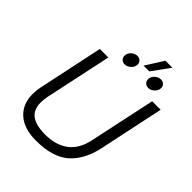

<svg xmlns="http://www.w3.org/2000/svg" viewBox="-262 -1088 1246 1246"><g transform="rotate(45 360.5 -465.5)"><path d="M518 -946H582L493 -823H440ZM307 -781Q307 -805 326 -822.5Q345 -840 368 -840Q385 -840 396.5 -829Q408 -818 408 -801Q408 -778 389 -760Q370 -742 348 -742Q330 -742 318.5 -753Q307 -764 307 -781ZM523 -781Q523 -805 542 -822.5Q561 -840 584 -840Q601 -840 612.5 -829Q624 -818 624 -801Q624 -778 605 -760Q586 -742 564 -742Q546 -742 534.5 -753Q523 -764 523 -781ZM61 -183Q61 -218 68 -250L163 -699H241L144 -244Q137 -212 137 -182Q137 -116 179 -85.5Q221 -55 305 -55Q402 -55 464 -101.5Q526 -148 546 -244L643 -699H721L626 -250Q598 -121 520 -53Q442 15 290 15Q180 15 120.5 -38.5Q61 -92 61 -183Z"/></g></svg>

Font: Prompt Light
Style: Italic
Weight: 300
Italic angle: -12°
Designer: Katatrad Team
Foundry: CadsonDemak
Version: Version 1.000